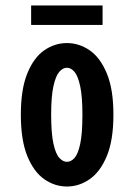

<svg xmlns="http://www.w3.org/2000/svg" viewBox="-20 -669 490 700"><path d="M224 11Q179.5 11 141.2 -15.8Q103 -42.5 79.5 -100.2Q56 -158 56 -251Q56 -343.5 79.5 -401.2Q103 -459 141.2 -485.5Q179.5 -512 224 -512Q268.5 -512 307 -485.5Q345.5 -459 369.5 -401.2Q393.5 -343.5 393.5 -251Q393.5 -158 369.5 -100.2Q345.5 -42.5 307 -15.8Q268.5 11 224 11ZM224 -79Q239 -79 251.8 -93.2Q264.5 -107.5 272.5 -144.8Q280.5 -182 280.5 -251Q280.5 -316.5 272.5 -354Q264.5 -391.5 251.8 -406.8Q239 -422 224 -422Q209 -422 196 -407Q183 -392 174.8 -354.8Q166.5 -317.5 166.5 -251Q166.5 -182.5 174.8 -145.2Q183 -108 196.2 -93.5Q209.5 -79 224 -79ZM93.5 -578V-649H354V-578Z"/></svg>

Font: Trispace Condensed Medium
Style: Regular
Weight: 500
Width: 3
Designer: Tyler Finck
Foundry: Etcetera Type Company
Version: Version 1.210; ttfautohint (v1.8.3)